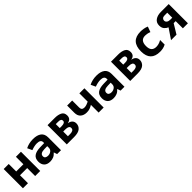

<svg xmlns="http://www.w3.org/2000/svg" viewBox="475 -2198 3851 3851"><g transform="rotate(-45 2400.0 -273.0)"><path d="M198 0V-226H402V0H545V-546H402V-334H198V-546H55V0Z M791 -171Q791 -248 914 -251L997 -253V-208Q997 -160 961 -132Q925 -104 874 -104Q839 -104 815 -119.5Q791 -135 791 -171ZM998 -69H1002L1025 0H1135V-364Q1135 -461 1072 -508.5Q1009 -556 893 -556Q778 -556 683 -508L730 -407Q819 -440 888 -440Q997 -440 997 -364V-340L877 -337Q767 -334 708.5 -292Q650 -250 650 -158Q650 -81 693.5 -35.5Q737 10 823 10Q873 10 917 -8Q961 -26 998 -69Z M1506 0Q1628 0 1681 -46Q1734 -92 1734 -162Q1734 -213 1702.5 -245Q1671 -277 1619 -284V-288Q1717 -306 1717 -404Q1717 -484 1656.5 -515Q1596 -546 1506 -546H1299V0ZM1431 -444H1500Q1583 -444 1583 -391Q1583 -331 1483 -331H1431ZM1431 -233H1493Q1597 -233 1597 -170Q1597 -132 1568.5 -116Q1540 -100 1496 -100H1431Z M2345 0V-546H2202V-310Q2171 -294 2138 -283Q2105 -272 2073 -272Q1998 -272 1998 -346V-546H1855V-342Q1855 -255 1905.5 -211.5Q1956 -168 2038 -168Q2089 -168 2128 -182.5Q2167 -197 2202 -219V0Z M2591 -171Q2591 -248 2714 -251L2797 -253V-208Q2797 -160 2761 -132Q2725 -104 2674 -104Q2639 -104 2615 -119.5Q2591 -135 2591 -171ZM2798 -69H2802L2825 0H2935V-364Q2935 -461 2872 -508.5Q2809 -556 2693 -556Q2578 -556 2483 -508L2530 -407Q2619 -440 2688 -440Q2797 -440 2797 -364V-340L2677 -337Q2567 -334 2508.5 -292Q2450 -250 2450 -158Q2450 -81 2493.5 -35.5Q2537 10 2623 10Q2673 10 2717 -8Q2761 -26 2798 -69Z M3306 0Q3428 0 3481 -46Q3534 -92 3534 -162Q3534 -213 3502.5 -245Q3471 -277 3419 -284V-288Q3517 -306 3517 -404Q3517 -484 3456.5 -515Q3396 -546 3306 -546H3099V0ZM3231 -444H3300Q3383 -444 3383 -391Q3383 -331 3283 -331H3231ZM3231 -233H3293Q3397 -233 3397 -170Q3397 -132 3368.5 -116Q3340 -100 3296 -100H3231Z M4103 -28V-158Q4060 -132 4022.5 -122.5Q3985 -113 3954 -113Q3888 -113 3852.5 -150.5Q3817 -188 3817 -271Q3817 -433 3952 -433Q3972 -433 4005 -428Q4038 -423 4078 -407L4120 -522Q4077 -541 4031 -548.5Q3985 -556 3944 -556Q3670 -556 3670 -266Q3670 10 3939 10Q3982 10 4021 2Q4060 -6 4103 -28Z M4434 -376Q4434 -404 4454 -423.5Q4474 -443 4516 -443H4592V-301H4535Q4490 -301 4462 -321Q4434 -341 4434 -376ZM4411 0 4535 -204H4592V0H4735V-545H4512Q4416 -545 4355 -501.5Q4294 -458 4294 -377Q4294 -310 4327 -272Q4360 -234 4403 -217L4256 0Z"/></g></svg>

Font: Noto Sans Mono UI
Style: Bold
Weight: 700
Designer: Monotype Design team
Foundry: Monotype Imaging Inc.
Version: 1.000